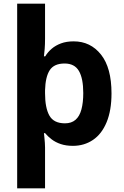

<svg xmlns="http://www.w3.org/2000/svg" viewBox="-20 -780 672 1040"><path d="M584 -274Q584 -182 557.5 -118Q531 -54 483.5 -22Q436 10 375 10Q338 10 309.5 0.5Q281 -9 260 -25Q239 -41 224 -59H218Q219 -50 220.5 -35.5Q222 -21 223 -6.5Q224 8 224 19V240H73V-760H224V-570Q224 -540 222 -514.5Q220 -489 218 -475H225Q239 -498 260 -516Q281 -534 310.5 -545Q340 -556 379 -556Q470 -556 527 -484.5Q584 -413 584 -274ZM431 -276Q431 -355 407.5 -395.5Q384 -436 330 -436Q273 -436 249.5 -400Q226 -364 224 -291V-275Q224 -196 247.5 -154Q271 -112 332 -112Q367 -112 389 -131Q411 -150 421 -187Q431 -224 431 -276Z"/></svg>

Font: Noto Sans Lao UI
Style: Regular
Weight: 400
Designer: Monotype Design Team
Foundry: Monotype Imaging Inc.
Version: Version 2.000